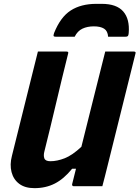

<svg xmlns="http://www.w3.org/2000/svg" viewBox="-20 -968 725 998"><path d="M159 10Q110 10 80 -12.5Q50 -35 40 -73.5Q30 -112 42 -158Q70 -268 97 -379Q124 -490 152 -600Q158 -625 164.5 -650Q171 -675 177 -700H326Q338 -700 334 -689Q303 -565 272.5 -435.5Q242 -306 211 -182Q205 -160 210.5 -145Q216 -130 242 -130Q277 -130 316.5 -145.5Q356 -161 403 -205Q434 -329 465 -453Q496 -577 527 -700H676Q688 -700 684 -689L540 -110Q533 -80 525.5 -52Q518 -24 512 0H363Q358 0 356 -3.5Q354 -7 355 -11Q365 -49 375 -91H355Q312 -38 265 -14Q218 10 159 10ZM368 -777H271Q261 -777 259 -780.5Q257 -784 261 -796Q294 -879 347.5 -913.5Q401 -948 481 -948H509Q586 -948 620.5 -908.5Q655 -869 649 -796Q648 -784 644.5 -780.5Q641 -777 631 -777H542Q540 -807 521 -819Q502 -831 468 -831Q434 -831 408.5 -819Q383 -807 368 -777Z"/></svg>

Font: Recursive Sn Lnr St XBd
Style: Italic
Weight: 800
Italic angle: -15°
Version: Version 1.079;hotconv 1.0.112;makeotfexe 2.5.65598; ttfautoh